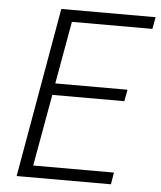

<svg xmlns="http://www.w3.org/2000/svg" viewBox="-51 -745 661 789"><g transform="rotate(5 279.5 -350.0)"><path d="M170 -700H559L550 -651H218L172 -393H470L461 -345H164L111 -49H444L436 0H47Z"/></g></svg>

Font: Sarabun ExtraLight
Style: Italic
Weight: 275
Italic angle: -10°
Designer: Suppakit Chalermlarp | Katatrad Co.,Ltd.
Foundry: Cadson Demak Co.,Ltd.
Version: Version 1.000; ttfautohint (v1.6)